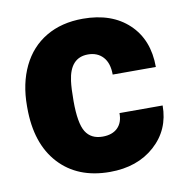

<svg xmlns="http://www.w3.org/2000/svg" viewBox="-67 -602 654 676"><g transform="rotate(-10 260.0 -264.0)"><path d="M269.5 -117.2Q304.2 -117.2 323.2 -136Q342.3 -154.8 341.8 -188.5H496.1Q496.1 -101.6 433.8 -45.9Q371.6 9.8 273.4 9.8Q158.2 9.8 91.8 -62.5Q25.4 -134.8 25.4 -262.7V-269.5Q25.4 -349.6 54.9 -410.9Q84.5 -472.2 140.1 -505.1Q195.8 -538.1 272 -538.1Q375 -538.1 435.5 -481Q496.1 -423.8 496.1 -326.2H341.8Q341.8 -367.2 321.8 -389.2Q301.8 -411.1 268.1 -411.1Q204.1 -411.1 193.4 -329.6Q189.9 -303.7 189.9 -258.3Q189.9 -178.7 209 -147.9Q228 -117.2 269.5 -117.2Z"/></g></svg>

Font: Roboto
Style: Regular
Weight: 900
Designer: Google
Version: Version 2.001171; 2014